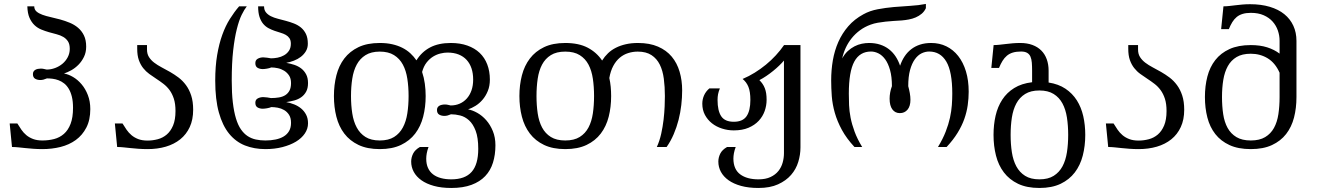

<svg xmlns="http://www.w3.org/2000/svg" viewBox="-20 -748 6705 977"><path d="M195.8 -33.2Q227.1 -33.2 255.4 -40.5Q283.7 -47.9 305.2 -66.7Q326.7 -85.4 339.1 -117.7Q351.6 -149.9 351.6 -199.2Q351.6 -231.9 345.7 -255.9Q339.8 -279.8 329.6 -296.6Q319.3 -313.5 306.2 -323.7Q293 -334 278.1 -339.6Q263.2 -345.2 248 -347.2Q232.9 -349.1 218.8 -349.1Q210 -345.2 201.7 -343Q193.4 -340.8 185.5 -340.8Q169.9 -340.8 158.7 -347.4Q147.5 -354 147.5 -371.1Q147.5 -378.9 150.9 -384.3Q154.3 -389.6 159.9 -392.8Q165.5 -396 172.9 -397.5Q180.2 -398.9 188 -398.9Q195.8 -398.9 203.1 -397.2Q210.4 -395.5 217.3 -394Q239.3 -394 260.3 -401.9Q281.2 -409.7 297.9 -423.6Q314.5 -437.5 324.7 -457Q335 -476.6 335 -499.5Q335 -523.4 325.9 -537.4Q316.9 -551.3 302 -560.1Q287.1 -568.8 268.1 -573.7Q249 -578.6 229.2 -584.2Q209.5 -589.8 190.2 -597.7Q170.9 -605.5 155.5 -620.1Q140.1 -634.8 130.1 -657.5Q120.1 -680.2 119.1 -715.8H154.3Q154.3 -699.7 165.5 -689.7Q176.8 -679.7 195.6 -672.9Q214.4 -666 238 -660.9Q261.7 -655.8 286.4 -648.9Q311 -642.1 334.7 -632.3Q358.4 -622.6 377.2 -606.7Q396 -590.8 407.2 -567.6Q418.5 -544.4 418.5 -510.7Q418.5 -481.4 407.2 -458.5Q396 -435.5 379.2 -418.5Q362.3 -401.4 342.5 -390.4Q322.8 -379.4 305.7 -374Q328.1 -370.1 351.8 -356.2Q375.5 -342.3 395 -319.3Q414.6 -296.4 427 -264.4Q439.5 -232.4 439.5 -192.9Q439.5 -137.7 419.4 -98.9Q399.4 -60.1 365.7 -35.6Q332 -11.2 288.1 -0.2Q244.1 10.7 195.8 10.7Q170.4 10.7 148.7 9Q127 7.3 108.2 5.4Q89.4 3.4 72.8 1.7Q56.2 0 41 0L29.3 -119.6H68.4Q78.1 -103.5 88.9 -87.9Q99.6 -72.3 114 -60.3Q128.4 -48.3 148.2 -40.8Q168 -33.2 195.8 -33.2Z M731 -32.7Q757.3 -32.7 783 -39.6Q808.6 -46.4 828.6 -63.5Q848.6 -80.6 860.8 -109.6Q873 -138.7 873 -183.1Q873 -219.7 864.7 -245.4Q856.4 -271 842.8 -289.6Q829.1 -308.1 811.5 -321.5Q793.9 -335 775.6 -346.9Q757.3 -358.9 739.7 -371.6Q722.2 -384.3 708.5 -401.6Q694.8 -418.9 686.5 -442.4Q678.2 -465.8 678.2 -500V-518.6H728V-496.1Q728 -473.6 738 -457.8Q748 -441.9 764.6 -429.2Q781.2 -416.5 802.2 -405.5Q823.2 -394.5 845.5 -381.8Q867.7 -369.1 888.7 -353.3Q909.7 -337.4 926.3 -314.9Q942.9 -292.5 952.9 -262Q962.9 -231.4 962.9 -189.5Q962.9 -139.2 945.6 -101.6Q928.2 -64 897.2 -39.1Q866.2 -14.2 823.7 -1.7Q781.2 10.7 731 10.7Q705.6 10.7 683.8 9Q662.1 7.3 643.3 5.4Q624.5 3.4 607.9 1.7Q591.3 0 576.2 0L564.5 -119.6H603.5Q613.3 -103.5 624 -87.9Q634.8 -72.3 649.2 -60.1Q663.6 -47.9 683.3 -40.3Q703.1 -32.7 731 -32.7Z M1330.6 -33.2Q1358.4 -33.2 1382.1 -38.1Q1405.8 -43 1423.3 -53.5Q1440.9 -64 1450.9 -81.1Q1460.9 -98.1 1460.9 -123Q1460.9 -147.9 1450.9 -163.6Q1440.9 -179.2 1425.8 -188Q1410.6 -196.8 1393.1 -200Q1375.5 -203.1 1360.4 -203.1Q1351.6 -199.2 1338.4 -197Q1325.2 -194.8 1317.4 -194.8Q1301.8 -194.8 1290.5 -201.4Q1279.3 -208 1279.3 -225.1Q1279.3 -240.7 1291.7 -247.3Q1304.2 -253.9 1319.8 -253.9Q1327.6 -253.9 1339.8 -252.2Q1352.1 -250.5 1358.9 -249Q1380.9 -249 1399.7 -252.2Q1418.5 -255.4 1431.9 -263.9Q1445.3 -272.5 1453.1 -287.1Q1460.9 -301.8 1460.9 -325.2Q1460.9 -348.6 1450.9 -363.8Q1440.9 -378.9 1425.8 -388.2Q1410.6 -397.5 1393.1 -401.1Q1375.5 -404.8 1360.4 -404.8Q1351.6 -400.9 1338.4 -398.7Q1325.2 -396.5 1317.4 -396.5Q1301.8 -396.5 1290.5 -403.1Q1279.3 -409.7 1279.3 -426.8Q1279.3 -442.4 1291.7 -449.2Q1304.2 -456.1 1319.8 -456.1Q1327.6 -456.1 1339.8 -454.3Q1352.1 -452.6 1358.9 -451.2Q1375 -451.2 1392.6 -454.6Q1410.2 -458 1425.3 -466.6Q1440.4 -475.1 1450.2 -489.5Q1460 -503.9 1460 -525.4Q1460 -543 1452.9 -553.5Q1445.8 -564 1434.1 -570.6Q1422.4 -577.1 1407.2 -581.5Q1392.1 -585.9 1376.7 -591.3Q1361.3 -596.7 1346.2 -604.7Q1331.1 -612.8 1319.3 -626.7Q1307.6 -640.6 1300.5 -662.1Q1293.5 -683.6 1293.5 -715.8H1323.7Q1323.7 -696.8 1333.3 -685.1Q1342.8 -673.3 1358.4 -665.5Q1374 -657.7 1394 -652.6Q1414.1 -647.5 1435.1 -641.8Q1456.1 -636.2 1476.1 -628.4Q1496.1 -620.6 1511.7 -607.7Q1527.3 -594.7 1536.9 -575Q1546.4 -555.2 1546.4 -525.4Q1546.4 -503.9 1536.4 -487.3Q1526.4 -470.7 1510.7 -458.7Q1495.1 -446.8 1475.3 -439.2Q1455.6 -431.6 1436.5 -428.2Q1457 -424.8 1477.1 -418.2Q1497.1 -411.6 1512.7 -399.7Q1528.3 -387.7 1537.8 -369.6Q1547.4 -351.6 1547.4 -325.2Q1547.4 -298.8 1537.8 -281.5Q1528.3 -264.2 1512.7 -253.2Q1497.1 -242.2 1477.1 -236.8Q1457 -231.4 1436.5 -228.5Q1457 -224.6 1476.8 -216.8Q1496.6 -209 1512.5 -195.8Q1528.3 -182.6 1537.8 -164.1Q1547.4 -145.5 1547.4 -120.6Q1547.4 -92.8 1531.2 -68.8Q1515.1 -44.9 1486.1 -27.3Q1457 -9.8 1417.2 0.5Q1377.4 10.7 1330.6 10.7Q1273.4 10.7 1226.6 -7.8Q1179.7 -26.4 1146 -67.6Q1112.3 -108.9 1093.8 -175.3Q1075.2 -241.7 1075.2 -337.9Q1075.2 -410.6 1085 -468Q1094.7 -525.4 1111.1 -570.8Q1127.4 -616.2 1149.7 -651.6Q1171.9 -687 1196.8 -715.8H1235.8Q1223.1 -699.7 1209.7 -672.4Q1196.3 -645 1185.1 -600.3Q1173.8 -555.7 1166.5 -491.5Q1159.2 -427.2 1159.2 -337.9Q1159.2 -273.9 1164.8 -226.6Q1170.4 -179.2 1180.7 -145.3Q1190.9 -111.3 1206.1 -89.6Q1221.2 -67.9 1240.2 -55.4Q1259.3 -43 1282 -38.1Q1304.7 -33.2 1330.6 -33.2Z M2501 -8.8Q2501 39.6 2488.5 79.6Q2476.1 119.6 2449 148.2Q2421.9 176.8 2379.2 192.6Q2336.4 208.5 2276.4 208.5Q2226.1 208.5 2188 198Q2149.9 187.5 2124.3 169.2Q2098.6 150.9 2085.4 126.5Q2072.3 102.1 2072.3 74.2Q2072.3 53.7 2082 33.9Q2091.8 14.2 2116.7 0H2160.6Q2154.3 17.1 2151.6 31.7Q2148.9 46.4 2148.9 59.6Q2148.9 86.9 2158 106.7Q2167 126.5 2183.6 139.2Q2200.2 151.9 2223.6 158.2Q2247.1 164.6 2276.4 164.6Q2346.2 164.6 2379.9 126.7Q2413.6 88.9 2413.6 9.3Q2413.6 -47.9 2400.4 -82.5Q2387.2 -117.2 2366.7 -135.7Q2346.2 -154.3 2321.8 -160.4Q2297.4 -166.5 2274.9 -166.5Q2266.1 -162.6 2257.8 -160.4Q2249.5 -158.2 2241.7 -158.2Q2226.1 -158.2 2214.8 -164.8Q2203.6 -171.4 2203.6 -188.5Q2203.6 -196.3 2207 -201.7Q2210.4 -207 2216.1 -210.2Q2221.7 -213.4 2229 -214.8Q2236.3 -216.3 2244.1 -216.3Q2252 -216.3 2259.3 -214.6Q2266.6 -212.9 2273.4 -211.4Q2298.3 -211.4 2319.1 -220.5Q2339.8 -229.5 2355.2 -246.6Q2370.6 -263.7 2379.2 -288.1Q2387.7 -312.5 2387.7 -343.3Q2387.7 -374.5 2379.4 -399.7Q2371.1 -424.8 2354.7 -442.9Q2338.4 -460.9 2314 -470.7Q2289.6 -480.5 2256.8 -480.5Q2240.7 -480.5 2221.4 -475.8Q2202.1 -471.2 2183.8 -460Q2165.5 -448.7 2150.6 -429.7Q2135.7 -410.6 2127.9 -381.8Q2137.7 -352.5 2141.8 -321.8Q2146 -291 2146 -259.3Q2146 -203.1 2133.3 -154.1Q2120.6 -105 2092.8 -68.4Q2064.9 -31.7 2020.5 -10.5Q1976.1 10.7 1912.6 10.7Q1848.6 10.7 1804.2 -10.5Q1759.8 -31.7 1731.9 -68.4Q1704.1 -105 1691.7 -154.1Q1679.2 -203.1 1679.2 -259.3Q1679.2 -315.4 1691.7 -364.5Q1704.1 -413.6 1731.9 -450.2Q1759.8 -486.8 1804.2 -508.1Q1848.6 -529.3 1912.6 -529.3Q1947.3 -529.3 1975.6 -522.9Q2003.9 -516.6 2027.1 -504.9Q2050.3 -493.2 2068.1 -476.8Q2085.9 -460.4 2099.1 -440.9Q2125.5 -483.9 2168.5 -506.6Q2211.4 -529.3 2273.9 -529.3Q2321.3 -529.3 2358.4 -516.1Q2395.5 -502.9 2420.9 -478.8Q2446.3 -454.6 2459.5 -419.9Q2472.7 -385.3 2472.7 -342.8Q2472.7 -310.5 2462.2 -284.9Q2451.7 -259.3 2435.5 -240.5Q2419.4 -221.7 2399.7 -209.5Q2379.9 -197.3 2361.8 -191.4Q2384.3 -187.5 2408.9 -173.6Q2433.6 -159.7 2454.1 -136.5Q2474.6 -113.3 2487.8 -81.1Q2501 -48.8 2501 -8.8ZM1766.1 -259.3Q1766.1 -212.4 1772.5 -171.1Q1778.8 -129.9 1795.2 -99.4Q1811.5 -68.8 1839.8 -51Q1868.2 -33.2 1912.6 -33.2Q1957 -33.2 1985.4 -51Q2013.7 -68.8 2030 -99.4Q2046.4 -129.9 2052.7 -171.1Q2059.1 -212.4 2059.1 -259.3Q2059.1 -306.2 2052.7 -347.4Q2046.4 -388.7 2030 -419.2Q2013.7 -449.7 1985.1 -467.5Q1956.5 -485.4 1912.6 -485.4Q1868.7 -485.4 1840.1 -467.5Q1811.5 -449.7 1795.2 -419.2Q1778.8 -388.7 1772.5 -347.4Q1766.1 -306.2 1766.1 -259.3Z M3089.8 -259.3Q3089.8 -203.1 3077.4 -154.1Q3064.9 -105 3037.1 -68.4Q3009.3 -31.7 2964.8 -10.5Q2920.4 10.7 2856.4 10.7Q2793 10.7 2748.5 -10.5Q2704.1 -31.7 2676.3 -68.4Q2648.4 -105 2635.7 -154.1Q2623 -203.1 2623 -259.3Q2623 -315.4 2635.7 -364.5Q2648.4 -413.6 2676.3 -450.2Q2704.1 -486.8 2748.5 -508.1Q2793 -529.3 2856.4 -529.3Q2924.8 -529.3 2970.5 -505.4Q3016.1 -481.4 3043.9 -439.9Q3056.6 -460.4 3074 -477.1Q3091.3 -493.7 3114 -505.1Q3136.7 -516.6 3164.6 -522.9Q3192.4 -529.3 3226.6 -529.3Q3285.6 -529.3 3328.4 -510.7Q3371.1 -492.2 3398.2 -459.7Q3425.3 -427.2 3438.2 -383.1Q3451.2 -338.9 3451.2 -288.1Q3451.2 -252 3446.8 -213.6Q3442.4 -175.3 3432.9 -137.9Q3423.3 -100.6 3408.2 -65.2Q3393.1 -29.8 3372.1 0H3322.3Q3336.4 -30.8 3344.5 -67.1Q3352.5 -103.5 3356.7 -139.4Q3360.8 -175.3 3362.1 -207Q3363.3 -238.8 3363.3 -259.3Q3363.3 -306.2 3357.9 -347.4Q3352.5 -388.7 3337.4 -419.2Q3322.3 -449.7 3295.2 -467.5Q3268.1 -485.4 3225.1 -485.4Q3200.2 -485.4 3176.8 -478Q3153.3 -470.7 3134 -454.6Q3114.7 -438.5 3100.8 -412.8Q3086.9 -387.2 3080.6 -351.1Q3085.4 -329.1 3087.6 -306.4Q3089.8 -283.7 3089.8 -259.3ZM3002.9 -259.3Q3002.9 -306.2 2996.8 -347.4Q2990.7 -388.7 2974.6 -419.2Q2958.5 -449.7 2929.9 -467.5Q2901.4 -485.4 2856.4 -485.4Q2811.5 -485.4 2783 -467.5Q2754.4 -449.7 2738.3 -419.2Q2722.2 -388.7 2716.1 -347.4Q2710 -306.2 2710 -259.3Q2710 -212.4 2716.1 -171.1Q2722.2 -129.9 2738.3 -99.4Q2754.4 -68.8 2783 -51Q2811.5 -33.2 2856.4 -33.2Q2901.4 -33.2 2929.9 -51Q2958.5 -68.8 2974.6 -99.4Q2990.7 -129.9 2996.8 -171.1Q3002.9 -212.4 3002.9 -259.3Z M4053.2 2.4Q4053.2 39.1 4042 75.9Q4030.8 112.8 4005.4 142.1Q3980 171.4 3939.2 189.9Q3898.4 208.5 3839.4 208.5Q3789.1 208.5 3751 198Q3712.9 187.5 3687.3 169.2Q3661.6 150.9 3648.4 126.5Q3635.3 102.1 3635.3 74.2Q3635.3 53.7 3645 33.9Q3654.8 14.2 3679.7 0H3723.6Q3717.3 17.1 3714.6 31.7Q3711.9 46.4 3711.9 59.6Q3712.4 113.8 3746.6 139.2Q3780.8 164.6 3839.4 164.6Q3876 164.6 3900.9 152.8Q3925.8 141.1 3940.9 122.1Q3956.1 103 3962.6 79.3Q3969.2 55.7 3969.2 31.2V-439.9Q3959.5 -428.2 3945.3 -414.6Q3931.2 -400.9 3914.3 -387.2Q3897.5 -373.5 3879.4 -361.3Q3861.3 -349.1 3844.2 -340.3Q3853.5 -331.1 3860.4 -321Q3867.2 -311 3871.8 -299.1Q3876.5 -287.1 3878.7 -272.7Q3880.9 -258.3 3880.9 -240.2Q3880.9 -210.9 3871.1 -183.1Q3861.3 -155.3 3840.8 -133.3Q3820.3 -111.3 3788.8 -97.9Q3757.3 -84.5 3713.9 -84.5Q3683.1 -84.5 3654.1 -93.8Q3625 -103 3602.8 -120.6Q3580.6 -138.2 3567.1 -163.3Q3553.7 -188.5 3553.7 -220.2Q3553.7 -242.7 3562.7 -262.9Q3571.8 -283.2 3589.8 -298.3H3643.1Q3636.2 -281.2 3633.8 -268.1Q3631.3 -254.9 3631.3 -239.3Q3631.3 -184.6 3649.9 -156.5Q3668.5 -128.4 3713.9 -128.4Q3759.3 -128.4 3778.8 -156.5Q3798.3 -184.6 3798.3 -239.3Q3798.3 -281.7 3788.3 -306.2Q3778.3 -330.6 3758.8 -346.2Q3791 -359.9 3820.8 -378.4Q3850.6 -397 3877.4 -418.9Q3904.3 -440.9 3927.5 -466.1Q3950.7 -491.2 3969.7 -518.6H4053.2Z M4691.4 -706.5Q4683.6 -689.5 4669.9 -678Q4656.2 -666.5 4639.6 -659.4Q4623 -652.3 4604.5 -648.9Q4585.9 -645.5 4568.8 -644Q4548.3 -642.6 4527.3 -641.4Q4506.3 -640.1 4486.1 -637.9Q4465.8 -635.7 4446.5 -632.3Q4427.2 -628.9 4410.2 -622.6Q4380.4 -611.8 4356.2 -594Q4332 -576.2 4314 -553.7Q4295.9 -531.2 4283.7 -504.9Q4271.5 -478.5 4265.6 -450.7Q4277.8 -473.1 4293.9 -488Q4310.1 -502.9 4328.1 -512.2Q4346.2 -521.5 4365.2 -525.4Q4384.3 -529.3 4401.9 -529.3Q4433.1 -529.3 4458.5 -521Q4483.9 -512.7 4503.7 -497.3Q4523.4 -481.9 4537.4 -460.7Q4551.3 -439.5 4560.1 -413.6Q4568.8 -439.5 4582.8 -460.7Q4596.7 -481.9 4616.5 -497.3Q4636.2 -512.7 4661.6 -521Q4687 -529.3 4718.3 -529.3Q4760.7 -529.3 4795.7 -512.2Q4830.6 -495.1 4856 -462.9Q4881.3 -430.7 4895.3 -384.8Q4909.2 -338.9 4909.2 -281.2Q4909.2 -247.6 4904.3 -212.9Q4899.4 -178.2 4887 -142.8Q4874.5 -107.4 4852.5 -71.8Q4830.6 -36.1 4796.9 0H4752.9Q4777.8 -41 4792.2 -78.1Q4806.6 -115.2 4814 -148.9Q4821.3 -182.6 4823.5 -213.1Q4825.7 -243.7 4825.7 -271.5Q4825.7 -383.3 4795.4 -434.6Q4765.1 -485.8 4708 -485.8Q4688.5 -485.8 4669.4 -476.6Q4650.4 -467.3 4635.3 -446.3Q4620.1 -425.3 4610.8 -391.6Q4601.6 -357.9 4601.6 -309.6Q4606.4 -292 4609.6 -274.2Q4612.8 -256.3 4612.8 -240.2Q4612.8 -207.5 4597.9 -189.9Q4583 -172.4 4559.1 -172.4Q4534.7 -172.4 4520.8 -191.4Q4506.8 -210.4 4506.8 -246.1Q4506.8 -261.2 4509.8 -277.6Q4512.7 -293.9 4518.6 -309.6Q4518.6 -357.9 4509 -391.6Q4499.5 -425.3 4484.4 -446Q4469.2 -466.8 4450.2 -476.3Q4431.2 -485.8 4412.1 -485.8Q4355 -485.8 4327.1 -434.6Q4299.3 -383.3 4299.3 -271.5Q4299.3 -243.7 4300.5 -213.1Q4301.8 -182.6 4308.3 -148.9Q4314.9 -115.2 4328.6 -78.1Q4342.3 -41 4367.2 0H4328.1Q4287.6 -43.5 4263.9 -87.2Q4240.2 -130.9 4228 -173.8Q4215.8 -216.8 4212.6 -258.3Q4209.5 -299.8 4209.5 -338.9Q4209.5 -391.6 4218 -441.2Q4226.6 -490.7 4245.8 -534.4Q4265.1 -578.1 4296.4 -614.3Q4327.6 -650.4 4373.5 -675.3Q4406.2 -693.4 4446.3 -700.9Q4486.3 -708.5 4528.3 -712.2Q4570.3 -715.8 4612.3 -718.3Q4654.3 -720.7 4691.4 -728Z M5175.8 -485.8Q5151.4 -485.8 5133.8 -480.5Q5116.2 -475.1 5103.5 -464.4Q5090.8 -453.6 5081.3 -438.2Q5071.8 -422.9 5063.5 -402.3H5024.4L5036.1 -518.6Q5050.3 -518.6 5065.4 -520.3Q5080.6 -522 5097.2 -523.9Q5113.8 -525.9 5132.1 -527.6Q5150.4 -529.3 5171.4 -529.3Q5206.5 -529.3 5233.4 -519.3Q5260.3 -509.3 5278.6 -491Q5296.9 -472.7 5306.4 -446.5Q5315.9 -420.4 5315.9 -388.2V-328.1Q5366.2 -320.3 5401.6 -296.6Q5437 -272.9 5459.5 -237.5Q5481.9 -202.1 5492.2 -157Q5502.4 -111.8 5502.4 -61.5Q5502.4 -5.4 5489.7 43.7Q5477.1 92.8 5449.2 129.4Q5421.4 166 5377 187.3Q5332.5 208.5 5269 208.5Q5205.1 208.5 5160.6 187.3Q5116.2 166 5088.4 129.4Q5060.5 92.8 5048.1 43.7Q5035.6 -5.4 5035.6 -61.5Q5035.6 -113.3 5046.1 -159.2Q5056.6 -205.1 5080.1 -241Q5103.5 -276.9 5140.9 -300Q5178.2 -323.2 5231.9 -329.6V-388.2Q5231.9 -410.6 5230.5 -429Q5229 -447.3 5223.6 -459.7Q5218.3 -472.2 5206.8 -479Q5195.3 -485.8 5175.8 -485.8ZM5122.6 -61.5Q5122.6 -14.6 5128.9 26.6Q5135.3 67.9 5151.6 98.4Q5168 128.9 5196.3 146.7Q5224.6 164.6 5269 164.6Q5313.5 164.6 5341.8 146.7Q5370.1 128.9 5386.5 98.4Q5402.8 67.9 5409.2 26.6Q5415.5 -14.6 5415.5 -61.5Q5415.5 -108.4 5409.2 -149.7Q5402.8 -190.9 5386.5 -221.4Q5370.1 -252 5341.6 -269.8Q5313 -287.6 5269 -287.6Q5225.1 -287.6 5196.5 -269.8Q5168 -252 5151.6 -221.4Q5135.3 -190.9 5128.9 -149.7Q5122.6 -108.4 5122.6 -61.5Z M5773.9 -32.7Q5800.3 -32.7 5825.9 -39.6Q5851.6 -46.4 5871.6 -63.5Q5891.6 -80.6 5903.8 -109.6Q5916 -138.7 5916 -183.1Q5916 -219.7 5907.7 -245.4Q5899.4 -271 5885.7 -289.6Q5872.1 -308.1 5854.5 -321.5Q5836.9 -335 5818.6 -346.9Q5800.3 -358.9 5782.7 -371.6Q5765.1 -384.3 5751.5 -401.6Q5737.8 -418.9 5729.5 -442.4Q5721.2 -465.8 5721.2 -500V-518.6H5771V-496.1Q5771 -473.6 5781 -457.8Q5791 -441.9 5807.6 -429.2Q5824.2 -416.5 5845.2 -405.5Q5866.2 -394.5 5888.4 -381.8Q5910.6 -369.1 5931.6 -353.3Q5952.6 -337.4 5969.2 -314.9Q5985.8 -292.5 5995.8 -262Q6005.9 -231.4 6005.9 -189.5Q6005.9 -139.2 5988.5 -101.6Q5971.2 -64 5940.2 -39.1Q5909.2 -14.2 5866.7 -1.7Q5824.2 10.7 5773.9 10.7Q5748.5 10.7 5726.8 9Q5705.1 7.3 5686.3 5.4Q5667.5 3.4 5650.9 1.7Q5634.3 0 5619.1 0L5607.4 -119.6H5646.5Q5656.2 -103.5 5667 -87.9Q5677.7 -72.3 5692.1 -60.1Q5706.5 -47.9 5726.3 -40.3Q5746.1 -32.7 5773.9 -32.7Z M6111.3 -254.4Q6111.3 -310.5 6123.8 -358.6Q6136.2 -406.7 6164.1 -442.4Q6191.9 -478 6236.3 -498.3Q6280.8 -518.6 6344.7 -518.6Q6392.1 -518.6 6428.2 -507.1Q6464.4 -495.6 6491.2 -475.1V-540.5Q6491.2 -567.4 6482.4 -592.8Q6473.6 -618.2 6455.8 -638.2Q6438 -658.2 6410.4 -670.4Q6382.8 -682.6 6345.2 -682.6Q6320.8 -682.6 6303.2 -677.2Q6285.6 -671.9 6272.9 -661.4Q6260.3 -650.9 6250.7 -635.5Q6241.2 -620.1 6232.9 -599.6H6193.8L6205.6 -715.8Q6219.7 -715.8 6234.9 -717.5Q6250 -719.2 6266.6 -721.2Q6283.2 -723.1 6301.5 -724.9Q6319.8 -726.6 6340.8 -726.6Q6397 -726.6 6441.2 -713.4Q6485.4 -700.2 6515.4 -675.8Q6545.4 -651.4 6561.3 -616.9Q6577.1 -582.5 6577.1 -540V-254.4Q6577.1 -198.2 6564.7 -149.9Q6552.2 -101.6 6524.4 -65.9Q6496.6 -30.3 6452.4 -9.8Q6408.2 10.7 6344.7 10.7Q6280.8 10.7 6236.3 -9.8Q6191.9 -30.3 6164.1 -65.9Q6136.2 -101.6 6123.8 -149.9Q6111.3 -198.2 6111.3 -254.4ZM6198.2 -254.4Q6198.2 -207.5 6204.3 -167Q6210.4 -126.5 6226.8 -96.9Q6243.2 -67.4 6271.7 -50.3Q6300.3 -33.2 6344.7 -33.2Q6389.2 -33.2 6417.7 -50.3Q6446.3 -67.4 6462.6 -96.9Q6479 -126.5 6485.1 -167Q6491.2 -207.5 6491.2 -254.4V-377.9Q6469.2 -427.7 6430.9 -451.2Q6392.6 -474.6 6344.7 -474.6Q6300.8 -474.6 6272.5 -457.8Q6244.1 -440.9 6227.8 -411.4Q6211.4 -381.8 6204.8 -341.6Q6198.2 -301.3 6198.2 -254.4Z"/></svg>

Font: Arian AMU Serif
Style: Regular
Weight: 400
Designer: Ruben Hakobyan (Tarumian)
Foundry: Ruben Hakobyan (Tarumian)
Version: Version 1.002